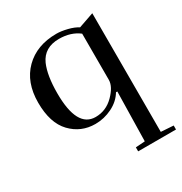

<svg xmlns="http://www.w3.org/2000/svg" viewBox="-173 -624 951 1002"><g transform="rotate(-30 302.5 -122.5)"><path d="M425 -150V-428Q377 -465 306 -465Q217 -465 184 -392Q157 -330 157 -223Q157 -16 269 -16Q332 -16 378.5 -62.5Q425 -109 425 -150ZM250 15Q164 15 105 -46.5Q46 -108 46 -230.5Q46 -353 117.5 -424Q189 -495 308 -495Q336 -495 372.5 -486Q409 -477 432 -462L524 -494V221L599 226V250H371V226L427 222Q432 -47 433 -75H425Q400 -33 351.5 -9Q303 15 250 15Z"/></g></svg>

Font: Rufina
Style: Regular
Weight: 400
Designer: Martin Sommaruga
Foundry: Martin Sommaruga
Version: Version 1.001